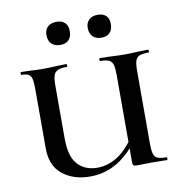

<svg xmlns="http://www.w3.org/2000/svg" viewBox="-76 -720 757 802"><g transform="rotate(-10 302.5 -318.5)"><path d="M368 -456Q365 -456 365 -462Q365 -468 368 -468L413 -467Q451 -465 472 -465Q493 -465 527 -467L572 -468Q575 -468 575 -462Q575 -456 572 -456Q546 -456 533.5 -450.5Q521 -445 516.5 -431Q512 -417 512 -387V-81Q512 -51 516.5 -36.5Q521 -22 533 -17Q545 -12 570 -12Q573 -12 573 -6Q573 0 570 0L505 -1L444 0Q432 0 428.5 -3Q425 -6 425 -19V-385Q425 -415 421 -429.5Q417 -444 405 -450Q393 -456 368 -456ZM243 12Q173 12 126.5 -25Q80 -62 80 -136V-387Q80 -417 76.5 -431Q73 -445 63.5 -450.5Q54 -456 33 -456Q31 -456 31 -462Q31 -468 33 -468L72 -467Q106 -465 124 -465Q147 -465 185 -467L226 -468Q228 -468 228 -462Q228 -456 226 -456Q200 -456 187 -450Q174 -444 169.5 -429.5Q165 -415 165 -385V-163Q165 -86 196 -52.5Q227 -19 279 -19Q325 -19 366.5 -46Q408 -73 448 -135L462 -122Q413 -52 359.5 -20Q306 12 243 12ZM165 -601Q165 -624 178.5 -636.5Q192 -649 216 -649Q239 -649 251.5 -636.5Q264 -624 264 -601Q264 -577 251.5 -564Q239 -551 216 -551Q192 -551 178.5 -564Q165 -577 165 -601ZM340 -601Q340 -623 353.5 -635.5Q367 -648 390 -648Q413 -648 425.5 -636Q438 -624 438 -601Q438 -577 425.5 -564Q413 -551 390 -551Q367 -551 353.5 -564Q340 -577 340 -601Z"/></g></svg>

Font: Cormorant Unicase SemiBold
Style: Regular
Weight: 600
Designer: Christian Thalmann (Catharsis Fonts)
Foundry: Catharsis Fonts
Version: Version 4.000